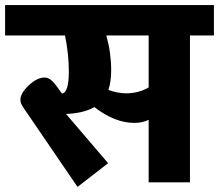

<svg xmlns="http://www.w3.org/2000/svg" viewBox="-40 -715 859 753"><path d="M799 -695V-576H705V0H543V-245Q518 -233 487 -233Q410 -233 330 -295Q289 -271 219 -268L384 -75L264 18L77 -256Q72 -263 64 -275Q56 -287 53 -291Q50 -295 46 -302.5Q42 -310 41 -314.5Q40 -319 40 -324Q40 -349 72.5 -380Q105 -411 135 -411Q151 -411 165 -397Q179 -383 203 -348Q230 -352 230 -435Q230 -501 215 -576H-20V-695ZM543 -372V-576H377Q396 -508 396 -440Q396 -394 385 -362Q424 -349 454 -349Q503 -349 543 -372Z"/></svg>

Font: FiraGO ExtraBold
Style: Regular
Weight: 800
Designer: bBox Type
Foundry: bBox Type GmbH
Version: Version 1.001;PS 001.001;hotconv 1.0.88;makeotf.lib2.5.64775